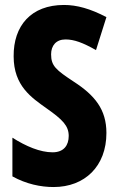

<svg xmlns="http://www.w3.org/2000/svg" viewBox="-20 -744 477 774"><path d="M409 -208C409 -303 362 -360 277 -415C206 -462 186 -478 186 -525C186 -560 206 -585 244 -585C279 -585 314 -572 367 -542L409 -675C344 -709 290 -724 238 -724C105 -724 34 -640 35 -517C35 -397 108 -350 168 -307C232 -262 257 -237 257 -196C257 -159 238 -130 192 -130C142 -130 85 -154 30 -189V-33C86 -2 144 10 196 10C322 10 409 -74 409 -208Z"/></svg>

Font: Noto Sans Sinhala UI ExtraCondensed ExtraBold
Style: Regular
Weight: 800
Width: 2
Designer: Jelle Bosma - Monotype Design Team
Foundry: Monotype Imaging Inc.
Version: Version 2.006